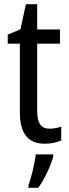

<svg xmlns="http://www.w3.org/2000/svg" viewBox="-20 -678 330 919"><path d="M217 -62C175 -62 158 -90 158 -148V-469H267V-537H158V-658H104L78 -538L17 -512V-469H75V-140C75 -34 119 10 194 10C224 10 253 4 273 -6V-72C257 -66 236 -62 217 -62ZM235 71V61H151C147 102 129 175 116 210V221H163C193 180 223 116 235 71Z"/></svg>

Font: Noto Sans Myanmar UI Condensed
Style: Regular
Weight: 400
Width: 3
Designer: Monotype Design Team
Foundry: Monotype Imaging Inc.
Version: Version 2.103